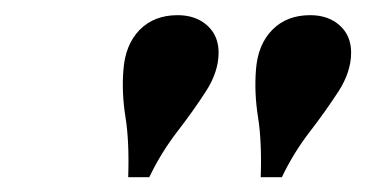

<svg xmlns="http://www.w3.org/2000/svg" viewBox="-20 -609 490 257"><path d="M151.6 -371.8Q153.2 -419.4 148 -452Q142.7 -484.7 145.2 -515.3Q147.6 -549.2 166.9 -569Q186.3 -588.7 217.7 -588.7Q241.9 -588.7 257.3 -575Q272.6 -561.3 272.6 -538.7Q272.6 -512.9 255.6 -486.7Q238.7 -460.5 216.9 -432.3Q195.2 -404 179.8 -371.8ZM329 -371.8Q330.6 -419.4 325.4 -452Q320.2 -484.7 322.6 -515.3Q325 -549.2 344.4 -569Q363.7 -588.7 395.2 -588.7Q419.4 -588.7 434.7 -575Q450 -561.3 450 -538.7Q450 -512.9 433.1 -486.7Q416.1 -460.5 394.4 -432.3Q372.6 -404 357.3 -371.8Z"/></svg>

Font: Playfair 9pt
Style: Bold Italic
Weight: 700
Italic angle: -15.6°
Designer: Claus Eggers Sørensen
Foundry: Claus Eggers Sørensen
Version: Version 2.203